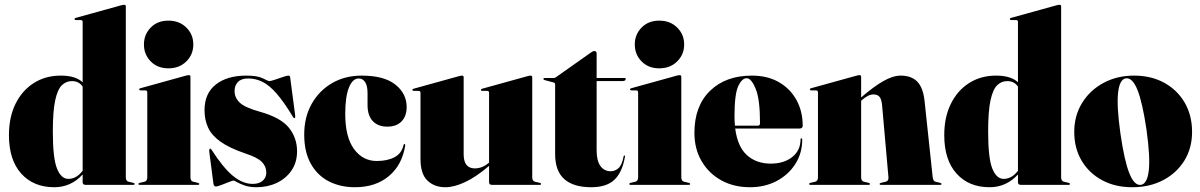

<svg xmlns="http://www.w3.org/2000/svg" viewBox="-20 -775 5033 805"><path d="M17.5 -208.5Q17.5 -284 45.2 -340Q73 -396 122 -427Q171 -458 234.5 -458Q297 -458 326.5 -430V-683Q326.5 -691 318 -691H298.5Q292.5 -691 292.5 -695.5Q292.5 -698.5 297.5 -700L487 -752.5Q497 -755 500.5 -755Q507.5 -755 507.5 -748V-32Q507.5 -15.5 519.5 -13L538.5 -8.5Q544.5 -7 544.5 -4Q544.5 0 539.5 0H338.5Q326.5 0 326.5 -11V-43.5Q277.5 10 207.5 10Q120.5 10 69 -47.2Q17.5 -104.5 17.5 -208.5ZM201.5 -223.5Q201.5 -111.5 219 -68.2Q236.5 -25 266.5 -25Q300.5 -25 326.5 -59V-412Q311 -435 281.5 -435Q257.5 -435 239.5 -417.8Q221.5 -400.5 211.5 -354.8Q201.5 -309 201.5 -223.5Z M686 -488.5Q640.5 -488.5 612 -517.5Q583.5 -546.5 583.5 -588.5Q583.5 -630.5 612 -659.5Q640.5 -688.5 686 -688.5Q732 -688.5 761.2 -659.5Q790.5 -630.5 790.5 -588.5Q790.5 -546.5 761.2 -517.5Q732 -488.5 686 -488.5ZM778.5 -453V-32Q778.5 -15.5 790.5 -13L809.5 -8.5Q815.5 -7 815.5 -4Q815.5 0 810.5 0H565.5Q560.5 0 560.5 -4Q560.5 -7 566.5 -8.5L585.5 -13Q597.5 -15.5 597.5 -32V-388Q597.5 -396 589 -396H569.5Q563.5 -396 563.5 -400.5Q563.5 -403.5 568.5 -405L758 -457.5Q768 -460 771.5 -460Q778.5 -460 778.5 -453Z M1039.5 -4Q1066.5 -4 1081.5 -17.2Q1096.5 -30.5 1096.5 -52Q1096.5 -77 1078 -96Q1059.5 -115 1007.5 -132Q941.5 -154.5 904.5 -181Q867.5 -207.5 852.5 -240Q837.5 -272.5 837.5 -313Q837.5 -383.5 885 -420.8Q932.5 -458 1012.5 -458Q1060 -458 1082.2 -446.5Q1104.5 -435 1109.5 -435Q1115.5 -435 1132.5 -440.8Q1149.5 -446.5 1166.2 -452.2Q1183 -458 1188.5 -458Q1195.5 -458 1196.5 -451L1217.5 -292Q1219 -281.5 1215.5 -280Q1212.5 -278.5 1209.5 -283Q1171.5 -346 1140.8 -381.5Q1110 -417 1081.2 -431.5Q1052.5 -446 1020.5 -446Q992 -446 977.8 -431.5Q963.5 -417 963.5 -393Q963.5 -365.5 985 -344.8Q1006.5 -324 1071.5 -306Q1158 -281.5 1191.8 -238.8Q1225.5 -196 1225.5 -141Q1225.5 -94 1202.2 -60.2Q1179 -26.5 1140.5 -8.2Q1102 10 1055.5 10Q1027.5 10 1007 3Q986.5 -4 974.2 -11Q962 -18 959.5 -18Q955.5 -18 939.8 -11.8Q924 -5.5 907.5 0.8Q891 7 885.5 7Q876 7 874.5 -7L857.5 -138Q856.5 -149 860.5 -152Q861.5 -153 866.5 -148Q915.5 -71.5 956.5 -37.8Q997.5 -4 1039.5 -4Z M1685 -326Q1685 -288.5 1663.8 -266.2Q1642.5 -244 1604 -244Q1565 -244 1543 -267.2Q1521 -290.5 1521 -335V-385Q1521 -415 1511 -430.5Q1501 -446 1484.5 -446Q1458 -446 1442.8 -407.5Q1427.5 -369 1427.5 -297Q1427.5 -200.5 1464.2 -150.2Q1501 -100 1559.5 -100Q1604 -100 1634 -115.8Q1664 -131.5 1672 -167Q1673 -172 1676.5 -171Q1679.5 -170 1679 -165Q1666 -83 1610.2 -36.5Q1554.5 10 1468 10Q1406.5 10 1358.5 -14.8Q1310.5 -39.5 1283 -88.8Q1255.5 -138 1255.5 -211Q1255.5 -283.5 1286.5 -339Q1317.5 -394.5 1371.8 -426.2Q1426 -458 1496.5 -458Q1590.5 -458 1637.8 -420.2Q1685 -382.5 1685 -326Z M1743 -109V-386Q1743 -394 1734.5 -394H1715Q1709 -394 1709 -398.5Q1709 -401.5 1714 -403L1903.5 -455.5Q1913.5 -458 1917 -458Q1924 -458 1924 -451V-128Q1924 -69 1971 -69Q2002 -69 2029 -92L2030.5 -93.5V-386Q2030.5 -394 2022 -394H2002.5Q1996.5 -394 1996.5 -398.5Q1996.5 -401.5 2001.5 -403L2191 -455.5Q2200.5 -458 2204.5 -458Q2211.5 -458 2211.5 -451V-32Q2211.5 -15.5 2223.5 -13L2242.5 -8.5Q2248.5 -7 2248.5 -4Q2248.5 0 2243.5 0H2042.5Q2030.5 0 2030.5 -11V-79.5Q1976 -33 1930 -11.5Q1884 10 1847.5 10Q1801 10 1772 -18Q1743 -46 1743 -109Z M2301.5 -429 2264.5 -439Q2258.5 -440 2258.5 -444Q2258.5 -448 2262.5 -448H2302.5Q2306.5 -448 2310.5 -451L2456.5 -554Q2465.5 -561 2472.5 -561Q2481.5 -561 2481.5 -550V-448H2598.5Q2603.5 -448 2603.5 -444Q2603.5 -435 2588.5 -435H2481.5V-145Q2481.5 -100.5 2497.5 -78.8Q2513.5 -57 2540.5 -57Q2558.5 -57 2573.2 -70Q2588 -83 2594.5 -119Q2595.5 -123 2598.5 -123Q2601.5 -123 2600.5 -119Q2589.5 -54 2556.8 -22Q2524 10 2458.5 10Q2384.5 10 2346 -24Q2307.5 -58 2307.5 -129V-420Q2307.5 -428 2301.5 -429Z M2744 -488.5Q2698.5 -488.5 2670 -517.5Q2641.5 -546.5 2641.5 -588.5Q2641.5 -630.5 2670 -659.5Q2698.5 -688.5 2744 -688.5Q2790 -688.5 2819.2 -659.5Q2848.5 -630.5 2848.5 -588.5Q2848.5 -546.5 2819.2 -517.5Q2790 -488.5 2744 -488.5ZM2836.5 -453V-32Q2836.5 -15.5 2848.5 -13L2867.5 -8.5Q2873.5 -7 2873.5 -4Q2873.5 0 2868.5 0H2623.5Q2618.5 0 2618.5 -4Q2618.5 -7 2624.5 -8.5L2643.5 -13Q2655.5 -15.5 2655.5 -32V-388Q2655.5 -396 2647 -396H2627.5Q2621.5 -396 2621.5 -400.5Q2621.5 -403.5 2626.5 -405L2816 -457.5Q2826 -460 2829.5 -460Q2836.5 -460 2836.5 -453Z M3345.5 -248Q3345.5 -236 3331.5 -236H3062.5Q3072.5 -159.5 3112 -124.2Q3151.5 -89 3211.5 -89Q3267 -89 3301.8 -116.8Q3336.5 -144.5 3336.5 -191Q3336.5 -195 3339.5 -195Q3343.5 -195 3343.5 -190Q3343.5 -133 3314.8 -87.8Q3286 -42.5 3236.5 -16.2Q3187 10 3124.5 10Q3056.5 10 3004 -19Q2951.5 -48 2921.5 -99.5Q2891.5 -151 2891.5 -218Q2891.5 -330.5 2957 -394.2Q3022.5 -458 3132.5 -458Q3198 -458 3245.8 -430.5Q3293.5 -403 3319.5 -355.5Q3345.5 -308 3345.5 -248ZM3059.5 -287Q3059.5 -266.5 3061.5 -248H3157.5Q3166.5 -248 3166.5 -259Q3166.5 -359.5 3148.2 -403.2Q3130 -447 3110.5 -447Q3090.5 -447 3075 -413.2Q3059.5 -379.5 3059.5 -287Z M3590.5 -453V-366.5Q3642.5 -411.5 3683.2 -434.8Q3724 -458 3756.5 -458Q3801 -458 3825.8 -432.8Q3850.5 -407.5 3856.5 -351L3890.5 -32Q3892 -15.5 3902.5 -13L3921.5 -8.5Q3927.5 -7 3927.5 -4Q3927.5 0 3922.5 0H3673Q3668 0 3668 -4Q3668 -7 3674 -8.5L3693 -13Q3706.5 -16 3705 -32L3678.5 -332Q3676.5 -356.5 3668.5 -367.8Q3660.5 -379 3642.5 -379Q3630 -379 3618.2 -372.8Q3606.5 -366.5 3594.5 -356L3590.5 -352.5V-32Q3590.5 -15.5 3602.5 -13L3621.5 -8.5Q3627.5 -7 3627.5 -4Q3627.5 0 3622.5 0H3377.5Q3372.5 0 3372.5 -4Q3372.5 -7 3378.5 -8.5L3397.5 -13Q3409.5 -15.5 3409.5 -32V-388Q3409.5 -396 3401 -396H3381.5Q3375.5 -396 3375.5 -400.5Q3375.5 -403.5 3380.5 -405L3570 -457.5Q3580 -460 3583.5 -460Q3590.5 -460 3590.5 -453Z M3939 -208.5Q3939 -284 3966.8 -340Q3994.5 -396 4043.5 -427Q4092.5 -458 4156 -458Q4218.5 -458 4248 -430V-683Q4248 -691 4239.5 -691H4220Q4214 -691 4214 -695.5Q4214 -698.5 4219 -700L4408.5 -752.5Q4418.5 -755 4422 -755Q4429 -755 4429 -748V-32Q4429 -15.5 4441 -13L4460 -8.5Q4466 -7 4466 -4Q4466 0 4461 0H4260Q4248 0 4248 -11V-43.5Q4199 10 4129 10Q4042 10 3990.5 -47.2Q3939 -104.5 3939 -208.5ZM4123 -223.5Q4123 -111.5 4140.5 -68.2Q4158 -25 4188 -25Q4222 -25 4248 -59V-412Q4232.5 -435 4203 -435Q4179 -435 4161 -417.8Q4143 -400.5 4133 -354.8Q4123 -309 4123 -223.5Z M4735 -458Q4806.5 -458 4861.2 -428Q4916 -398 4947 -344.8Q4978 -291.5 4978 -222Q4978 -154 4945.8 -101.8Q4913.5 -49.5 4857 -19.8Q4800.5 10 4727 10Q4655.5 10 4600.8 -19.5Q4546 -49 4515 -101.2Q4484 -153.5 4484 -222Q4484 -290 4516.8 -343.2Q4549.5 -396.5 4606.2 -427.2Q4663 -458 4735 -458ZM4763.5 0Q4790 -4 4796.5 -60Q4803 -116 4787 -231Q4770 -346 4749 -398.2Q4728 -450.5 4700 -446.5Q4674 -442 4667.8 -386.5Q4661.5 -331 4677.5 -216Q4694 -101 4715 -48.5Q4736 4 4763.5 0Z"/></svg>

Font: Fraunces 144pt Black
Style: Regular
Weight: 900
Version: Version 1.000;[0bf87f6ff]